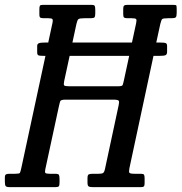

<svg xmlns="http://www.w3.org/2000/svg" viewBox="-75 -770 747 790"><path d="M-55 -22V-40Q-55 -50.5 -49.8 -52.8Q-44.5 -55 -35 -55H-13Q4.5 -55 6.8 -58.5Q9 -62 13 -80L112 -540H109Q86.5 -540 82.2 -542.8Q78 -545.5 78 -555V-581Q78 -589.5 85.2 -592.2Q92.5 -595 111 -595H123.5L141 -676Q143.5 -688.5 140.2 -691.8Q137 -695 123 -695H107Q95.5 -695 91.2 -697.2Q87 -699.5 87 -711V-732Q87 -742 89 -746Q91 -750 101 -750H300Q312.5 -750 314.8 -745.8Q317 -741.5 317 -729V-715Q317 -702.5 313.8 -698.8Q310.5 -695 298 -695H272Q252.5 -695 247.8 -691.2Q243 -687.5 239.5 -671.5L223 -595H468L485 -674Q488 -687.5 485.2 -691.2Q482.5 -695 467 -695H451Q440 -695 436 -697.5Q432 -700 432 -711V-734Q432 -744 435.8 -747Q439.5 -750 449 -750H635Q648 -750 650 -748Q652 -746 652 -733V-717Q652 -702.5 648.2 -698.8Q644.5 -695 630 -695H617Q596.5 -695 592.5 -691.5Q588.5 -688 584.5 -671L568 -595H581.5Q602 -595 607.2 -592.5Q612.5 -590 612.5 -581V-556.5Q612.5 -547.5 607.5 -543.8Q602.5 -540 579 -540H556.5L457.5 -78Q454.5 -63 457.5 -59Q460.5 -55 480 -55H504Q515 -55 517.5 -51.2Q520 -47.5 520 -36V-16Q520 -6.5 517 -3.2Q514 0 504 0H307Q294.5 0 289.8 -3Q285 -6 285 -19V-37Q285 -50 290.2 -52.5Q295.5 -55 307 -55H330Q343.5 -55 348.8 -58Q354 -61 357 -75L413 -336Q416.5 -351 413.5 -355.5Q410.5 -360 391 -360H195Q175 -360 172.8 -353.5Q170.5 -347 167 -331L111.5 -74Q109 -62.5 111.5 -58.8Q114 -55 129 -55H151Q165 -55 167.5 -50.5Q170 -46 170 -32V-19Q170 -7.5 167.2 -3.8Q164.5 0 153 0H-34Q-48 0 -51.5 -4.2Q-55 -8.5 -55 -22ZM210 -415H410Q427.5 -415 429.5 -419.8Q431.5 -424.5 434.5 -438L456.5 -540H211.5L189 -436Q186 -422 189.2 -418.5Q192.5 -415 210 -415Z"/></svg>

Font: Besley* Condensed
Style: Italic
Weight: 400
Width: 3
Italic angle: -13°
Designer: Owen Earl
Foundry: indestructible type*
Version: Version 3.000; ttfautohint (v1.8.3)